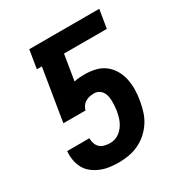

<svg xmlns="http://www.w3.org/2000/svg" viewBox="-173 -863 946 998"><g transform="rotate(-30 300.0 -363.5)"><path d="M256 8Q228 8 201 4.5Q174 1 149 -9Q124 -19 103 -35Q82 -51 69.5 -73.5Q57 -96 52 -123Q47 -150 50 -178H183Q183 -162 188 -146.5Q193 -131 204.5 -120.5Q216 -110 232.5 -106Q249 -102 266 -102Q281 -102 295.5 -107Q310 -112 323 -122Q336 -132 345.5 -145Q355 -158 361.5 -172.5Q368 -187 371.5 -201.5Q375 -216 378 -231Q380 -246 381 -261Q382 -276 381.5 -290.5Q381 -305 378 -318.5Q375 -332 367 -343.5Q359 -355 347 -361.5Q335 -368 320 -368Q307 -368 294 -365.5Q281 -363 269 -356Q257 -349 249 -337.5Q241 -326 238 -313H105L156 -625H126L144 -735H564L546 -625H289L264 -472Q281 -476 297 -477Q313 -478 329 -478Q361 -478 392 -470.5Q423 -463 447 -444.5Q471 -426 486.5 -399.5Q502 -373 508.5 -342.5Q515 -312 514.5 -279.5Q514 -247 508 -214Q503 -185 494 -155.5Q485 -126 468 -99.5Q451 -73 427 -51.5Q403 -30 374.5 -16.5Q346 -3 315.5 2.5Q285 8 256 8Z"/></g></svg>

Font: Iosevka Aile Extrabold
Style: Italic
Weight: 800
Italic angle: -9°
Designer: Belleve Invis
Foundry: Belleve Invis
Version: Version 31.1.0; ttfautohint (v1.8.4)